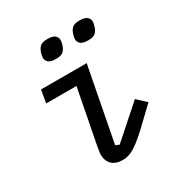

<svg xmlns="http://www.w3.org/2000/svg" viewBox="-172 -854 943 994"><g transform="rotate(-30 300.0 -357.0)"><path d="M277 12Q235 12 213 -10Q191 -32 191 -67Q191 -78 193 -89.5Q195 -101 197 -114L260 -440H79L92 -516H365L280 -74L302 -65L488 -230L541 -181L456 -100Q423 -68 397.5 -46.5Q372 -25 351.5 -12Q331 1 313.5 6.5Q296 12 277 12ZM239 -614Q207 -614 194.5 -625.5Q182 -637 182 -653Q182 -663 187 -680Q193 -700 205.5 -713Q218 -726 251 -726Q283 -726 295.5 -714.5Q308 -703 308 -687Q308 -677 303 -660Q297 -640 284.5 -627Q272 -614 239 -614ZM431 -614Q399 -614 386.5 -625.5Q374 -637 374 -653Q374 -663 379 -680Q385 -700 397.5 -713Q410 -726 443 -726Q475 -726 487.5 -714.5Q500 -703 500 -687Q500 -677 495 -660Q489 -640 476.5 -627Q464 -614 431 -614Z"/></g></svg>

Font: IBM Plex Mono Text
Style: Italic
Weight: 450
Italic angle: -9°
Monospace: yes
Designer: Mike Abbink, Paul van der Laan, Pieter van Rosmalen
Foundry: Bold Monday
Version: Version 2.1